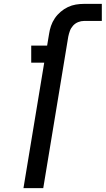

<svg xmlns="http://www.w3.org/2000/svg" viewBox="-20 -755 545 990"><path d="M101 215 208 -432H141V-520H223L233 -580Q236 -601 243 -621.5Q250 -642 262.5 -660.5Q275 -679 292.5 -694Q310 -709 330 -718.5Q350 -728 371 -731.5Q392 -735 413 -735H505V-647H413Q398 -647 383 -641Q368 -635 357 -623Q346 -611 340.5 -596Q335 -581 332 -566L203 215Z"/></svg>

Font: Iosevka SS18 Semibold
Style: Italic
Weight: 600
Italic angle: -9°
Monospace: yes
Designer: Belleve Invis
Foundry: Belleve Invis
Version: Version 25.1.1; ttfautohint (v1.8.4)